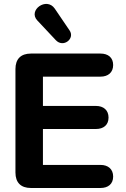

<svg xmlns="http://www.w3.org/2000/svg" viewBox="-20 -937 627 957"><path d="M134 0H481C519 0 544 -20 544 -57C544 -94 519 -115 481 -115H194V-294H458C496 -294 521 -314 521 -351C521 -388 496 -409 458 -409H194V-555H481C519 -555 544 -576 544 -613C544 -650 519 -670 481 -670H134C84 -670 57 -643 57 -593V-77C57 -27 84 0 134 0ZM166 -835 258 -737C295 -697 355 -744 327 -785L253 -894C212 -954 118 -886 166 -835Z"/></svg>

Font: SN Pro
Style: Bold
Weight: 700
Designer: Tobias Whetton
Foundry: Supernotes
Version: Version 1.003;Glyphs 3.3 (3324)